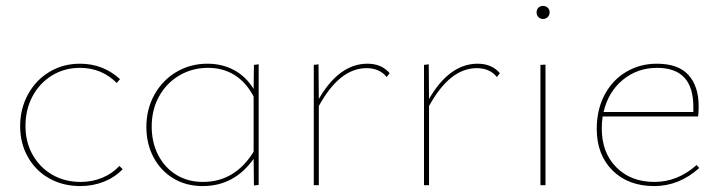

<svg xmlns="http://www.w3.org/2000/svg" viewBox="-20 -625 2433 648"><path d="M48 -199Q48 -258 74.5 -306.5Q101 -355 147 -382.5Q193 -410 250 -410Q328 -410 385 -358L374 -345Q323 -396 250 -396Q197 -396 155 -370Q113 -344 89.5 -299.5Q66 -255 66 -200Q66 -145 90.5 -102Q115 -59 157 -35Q199 -11 252 -11Q291 -11 325 -25Q359 -39 383 -65L394 -54Q367 -26 330 -11.5Q293 3 251 3Q193 3 147 -22.5Q101 -48 74.5 -94.5Q48 -141 48 -199Z M853 -408V-1L837 1L836 -89Q771 3 664 3Q608 3 565 -23Q522 -49 498 -94.5Q474 -140 474 -197Q474 -257 501.5 -306Q529 -355 576 -382.5Q623 -410 680 -410Q729 -410 769 -389Q809 -368 836 -325L837 -406ZM836 -113V-299Q811 -347 772 -371.5Q733 -396 682 -396Q629 -396 585.5 -370.5Q542 -345 517 -300Q492 -255 492 -198Q492 -144 514 -101.5Q536 -59 575 -35Q614 -11 665 -11Q773 -11 836 -113Z M1295 -378 1285 -365Q1261 -395 1217 -395Q1126 -395 1056 -267V0H1039V-406L1055 -408L1056 -291Q1125 -410 1220 -410Q1268 -410 1295 -378Z M1667 -378 1657 -365Q1633 -395 1589 -395Q1498 -395 1428 -267V0H1411V-406L1427 -408L1428 -291Q1497 -410 1592 -410Q1640 -410 1667 -378Z M1791 -583Q1791 -593 1797 -599Q1803 -605 1813 -605Q1822 -605 1828.5 -599Q1835 -593 1835 -583Q1835 -574 1828.5 -567.5Q1822 -561 1813 -561Q1803 -561 1797 -567.5Q1791 -574 1791 -583ZM1804 -406 1821 -407V0H1804Z M2340 -58Q2272 3 2188 3Q2100 3 2047 -50Q1994 -103 1994 -190Q1994 -255 2020.5 -305Q2047 -355 2093.5 -382.5Q2140 -410 2197 -410Q2269 -410 2303.5 -372Q2338 -334 2338 -266Q2338 -242 2336 -232H2014Q2011 -213 2011 -191Q2011 -110 2060 -60.5Q2109 -11 2189 -11Q2267 -11 2331 -68ZM2017 -247H2320V-265Q2320 -396 2198 -396Q2131 -396 2082 -355.5Q2033 -315 2017 -247Z"/></svg>

Font: Ysabeau Infant Thin
Style: Regular
Weight: 200
Designer: Christian Thalmann (Catharsis Fonts)
Version: Version 0.003